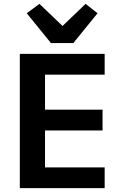

<svg xmlns="http://www.w3.org/2000/svg" viewBox="-20 -978 640 998"><path d="M83 0V-698H524V-590H214V-408H513V-300H214V-108H524V0ZM245 -754 119 -909 185 -958 305 -843 425 -958 487 -909 361 -754Z"/></svg>

Font: IBM Plex Mono SmBld
Style: Regular
Weight: 600
Monospace: yes
Designer: Mike Abbink, Paul van der Laan, Pieter van Rosmalen
Foundry: Bold Monday
Version: Version 2.3